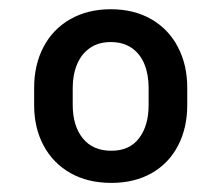

<svg xmlns="http://www.w3.org/2000/svg" viewBox="-20 -742 489 424"><path d="M55.4 -548.3Q55.4 -598.7 76 -638.1Q96.6 -677.6 135.1 -699.6Q173.7 -721.6 224.4 -721.6Q275.9 -721.6 314.1 -699.6Q352.3 -677.6 372.9 -638.1Q393.5 -598.7 393.5 -548.3V-509.9Q393.5 -459.5 373.2 -420.5Q353 -381.4 315 -359.7Q277 -338.1 225.9 -338.1Q174 -338.1 135.7 -359.7Q97.3 -381.4 76.3 -420.5Q55.4 -459.5 55.4 -509.9ZM140.6 -509.9Q140.6 -464.5 162.6 -436.8Q184.7 -409.1 225.9 -409.1Q266 -409.1 287.1 -436.8Q308.2 -464.5 308.2 -509.9V-548.3Q308.2 -577.4 299 -600.1Q289.8 -622.9 271 -636Q252.1 -649.1 224.4 -649.1Q197.4 -649.1 178.6 -636Q159.8 -622.9 150.2 -600Q140.6 -577.1 140.6 -548.3Z"/></svg>

Font: Riot Sans
Style: Regular
Weight: 400
Designer: Rasmus Andersson
Foundry: rsms
Version: Version 3.005